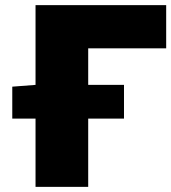

<svg xmlns="http://www.w3.org/2000/svg" viewBox="-20 -731 670 751"><path d="M28 -392 119 -399V-711H630V-542H325V-399H465V-267H325V0H119V-267H28Z"/></svg>

Font: Nebula Sans Black
Style: Regular
Weight: 900
Designer: Paul D. Hunt for Adobe (as Source Sans)
Foundry: Nebula Entertainment & Broadcasting LLC
Version: Version 1.010